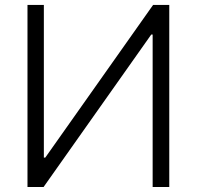

<svg xmlns="http://www.w3.org/2000/svg" viewBox="-20 -747 785 767"><path d="M89.8 -727.3H155.2V-117.5H160.9L591.6 -727.3H656.2V0H589.8V-609H584.2L154.1 0H89.8Z"/></svg>

Font: Inter P Light
Style: Regular
Weight: 300
Designer: Rasmus Andersson
Foundry: rsms
Version: Version 3.018;git-588b23468